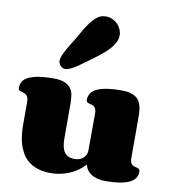

<svg xmlns="http://www.w3.org/2000/svg" viewBox="-114 -1212 1175 1321"><g transform="rotate(10 473.5 -551.5)"><path d="M560.1 -444.8Q560.1 -464.8 554.7 -476.1Q549.3 -487.3 541.3 -492.9Q533.2 -498.5 523.9 -500.7Q514.6 -502.9 506.6 -505.4Q498.5 -507.8 493.2 -512.5Q487.8 -517.1 487.8 -527.8Q487.8 -583.5 545.4 -608.2Q603 -632.8 711.9 -632.8Q748.5 -632.8 773.4 -626Q798.3 -619.1 814.7 -606.9Q831.1 -594.7 840.1 -577.6Q849.1 -560.5 853.3 -539.8Q857.4 -519 858.2 -495.6Q858.9 -472.2 858.9 -446.8V-185.1Q858.9 -165.5 864 -154.8Q869.1 -144 877.2 -138.4Q885.3 -132.8 894.3 -130.9Q903.3 -128.9 911.4 -126.5Q919.4 -124 924.6 -119.4Q929.7 -114.7 929.7 -104Q929.7 -48.3 873.3 -23.7Q816.9 1 711.9 1Q686 1 666 -2.9Q646 -6.8 631.1 -13.2Q616.2 -19.5 605.5 -27.6Q594.7 -35.6 587.4 -44.4Q570.3 -64 565.9 -89.8Q540.5 -61 505.9 -38.6Q491.2 -28.8 472.7 -19.8Q454.1 -10.7 432.1 -3.7Q410.2 3.4 384.5 7.8Q358.9 12.2 330.1 12.2Q276.4 12.2 237.3 -1.2Q198.2 -14.6 171.1 -37.1Q144 -59.6 127.4 -89.4Q110.8 -119.1 101.6 -151.9Q92.3 -184.6 89.1 -218Q85.9 -251.5 85.9 -281.7V-442.4Q85.9 -462.9 80.6 -474.4Q75.2 -485.8 66.9 -491.9Q58.6 -498 49.3 -500.2Q40 -502.4 31.7 -505.1Q23.4 -507.8 18.1 -512.5Q12.7 -517.1 12.7 -527.8Q12.7 -583.5 70.3 -608.2Q127.9 -632.8 236.8 -632.8Q285.2 -632.8 314 -621.1Q342.8 -609.4 357.9 -589.1Q373 -568.8 377.4 -541Q381.8 -513.2 381.8 -481V-239.7Q381.8 -209.5 386.5 -185.8Q391.1 -162.1 402.1 -145.5Q413.1 -128.9 431.2 -120.4Q449.2 -111.8 476.1 -111.8Q493.2 -111.8 508.3 -117.2Q523.4 -122.6 534.7 -132.3Q545.9 -142.1 552.5 -155.5Q559.1 -168.9 559.1 -185.1ZM256.3 -757.3Q256.3 -767.6 259.3 -779.5Q262.2 -791.5 269.5 -807.9Q276.9 -824.2 289.1 -846.2Q301.3 -868.2 320.3 -897.9Q343.8 -935.1 365.2 -973.6Q386.7 -1012.2 409.4 -1043.7Q432.1 -1075.2 458 -1095.2Q483.9 -1115.2 517.1 -1115.2Q543.5 -1115.2 564.7 -1105.2Q585.9 -1095.2 601.3 -1079.3Q616.7 -1063.5 625 -1043.5Q633.3 -1023.4 633.3 -1003.4Q633.3 -981 623.8 -959.7Q614.3 -938.5 598.1 -918.2Q582 -897.9 561.3 -879.2Q540.5 -860.4 518.1 -842.8Q495.6 -825.2 473.4 -809.3Q451.2 -793.5 432.1 -779.3Q382.8 -742.2 351.6 -726.1Q320.3 -710 303.2 -710Q294.4 -710 285.9 -714.4Q277.3 -718.8 270.8 -725.8Q264.2 -732.9 260.3 -741.2Q256.3 -749.5 256.3 -757.3Z"/></g></svg>

Font: Corben
Style: Bold
Weight: 700
Designer: vernon adams
Foundry: vernon adams
Version: Version 1.101; ttfautohint (v1.6)